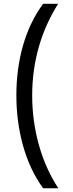

<svg xmlns="http://www.w3.org/2000/svg" viewBox="-20 -852 394 1037"><path d="M212.9 -831.5H293.9Q260.3 -778.3 233.9 -719.7Q207.5 -661.1 189.5 -597.7Q171.4 -534.2 162.6 -468.8Q153.8 -403.3 153.8 -336.4Q153.8 -200.2 189.5 -71.3Q225.1 57.6 294.9 165H212.9Q175.8 113.3 148.4 54.7Q121.1 -3.9 103.5 -68.4Q85.9 -132.8 77.1 -200.2Q68.4 -267.6 68.4 -337.4Q68.4 -407.2 77.1 -474.1Q85.9 -541 103.5 -603.5Q121.1 -666 148.4 -723.6Q175.8 -781.2 212.9 -831.5Z"/></svg>

Font: NotoSans
Style: Regular
Weight: 400
Designer: Monotype Design team
Foundry: Monotype Imaging Inc.
Version: Version 1.04; ttfautohint (v1.4.1)